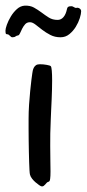

<svg xmlns="http://www.w3.org/2000/svg" viewBox="-62 -655 310 685"><path d="M119.1 -418.9Q121.6 -416.5 122.8 -402.8Q124 -389.2 124 -367.2Q124 -352.5 123.5 -335.4Q123 -318.4 122.3 -300.3Q121.6 -282.2 120.6 -263.9Q119.6 -245.6 119.1 -229Q117.7 -201.7 117.4 -178.5Q117.2 -155.3 117.2 -133.8Q117.2 -105.5 117.7 -82Q118.2 -58.6 118.2 -43Q118.2 -25.9 116.9 -16.8Q115.7 -7.8 111.8 -6.8Q107.4 -5.9 104.5 -2.7Q101.6 0.5 99.1 3.4Q96.7 6.3 93.5 8.5Q90.3 10.7 85.9 9.8Q83.5 9.3 77.6 5.4Q71.8 1.5 65.2 -4.2Q58.6 -9.8 52.7 -17.1Q46.9 -24.4 44.9 -32.2Q43.9 -36.1 43.2 -47.9Q42.5 -59.6 42 -76.2Q41.5 -92.8 41 -113Q40.5 -133.3 40.3 -154.1Q40 -174.8 40 -194.8Q40 -214.8 40 -231Q40 -255.9 41.7 -281.7Q43.5 -307.6 45.7 -330.1Q47.9 -352.5 50 -369.4Q52.2 -386.2 53.2 -393.1Q53.7 -397.5 54.9 -403.1Q56.2 -408.7 58.8 -413.8Q61.5 -418.9 66.4 -422.4Q71.3 -425.8 80.1 -425.8Q92.3 -425.8 104.5 -423.6Q116.7 -421.4 119.1 -418.9ZM191.9 -632.8Q195.3 -632.8 197.5 -631.8Q199.7 -630.9 201.7 -629.6Q203.6 -628.4 205.8 -627.4Q208 -626.5 210.9 -627Q216.3 -628.4 221.9 -624.8Q227.5 -621.1 227.5 -614.7Q227.5 -606 222.7 -590.3Q217.8 -574.7 208.5 -559.6Q199.2 -544.4 185.5 -533.2Q171.9 -522 153.8 -522Q133.8 -522 117.7 -530.3Q101.6 -538.6 88.4 -548.8Q75.2 -559.1 64.5 -567.4Q53.7 -575.7 44.9 -575.7Q34.2 -575.7 27.8 -568.6Q21.5 -561.5 17.1 -552.7Q12.7 -543.9 9.5 -536.6Q6.3 -529.3 2.9 -528.8Q-3.4 -527.8 -6.8 -524.9Q-10.3 -522 -18.1 -522Q-22 -522 -26.6 -527.3Q-31.2 -532.7 -36.1 -532.7Q-41.5 -532.7 -42 -537.8Q-42.5 -543 -42.5 -545.9Q-42.5 -552.7 -37.4 -567.1Q-32.2 -581.5 -23.2 -596.4Q-14.2 -611.3 -1.7 -622.6Q10.7 -633.8 25.9 -634.8Q45.4 -635.7 59.3 -627.9Q73.2 -620.1 86.2 -610.4Q99.1 -600.6 112.3 -592.3Q125.5 -584 143.6 -584Q155.8 -584 164.3 -593.8Q172.9 -603.5 176.8 -622.1Q177.7 -627.9 180.9 -630.4Q184.1 -632.8 191.9 -632.8Z"/></svg>

Font: Oregano
Style: Regular
Weight: 400
Version: Version 1.000